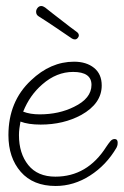

<svg xmlns="http://www.w3.org/2000/svg" viewBox="-20 -605 411 638"><path d="M165 13Q90 13 49 -34Q8 -81 8 -156Q8 -268 83 -338Q148 -400 226 -400Q267 -400 292.5 -379.5Q318 -359 318 -321Q318 -261 250 -223Q191 -191 115 -191Q74 -191 48 -201Q46 -190 44.5 -178.5Q43 -167 43 -156Q43 -95 74 -56.5Q105 -18 164 -18Q270 -18 333 -117Q341 -129 347 -136Q353 -143 361 -143Q371 -143 371 -131Q371 -124 369.5 -120Q368 -116 367 -114Q333 -56 279 -21.5Q225 13 165 13ZM112 -225Q176 -225 226 -250Q284 -278 284 -323Q284 -366 223 -366Q168 -366 121 -325Q79 -289 57 -234Q80 -225 112 -225ZM229 -474Q224 -474 219 -477Q194 -494 164.5 -514Q135 -534 108 -551Q100 -556 100 -566Q100 -573 105 -579Q110 -585 117 -585Q123 -585 130 -580Q137 -575 154 -561Q166 -552 189.5 -533.5Q213 -515 235 -499Q242 -494 242 -487Q242 -483 238 -478.5Q234 -474 229 -474Z"/></svg>

Font: Send Flowers
Style: Regular
Weight: 400
Designer: Robert E. Leuschke
Foundry: Robert E. Leuschke
Version: Version 1.010; ttfautohint (v1.8.4.7-5d5b)